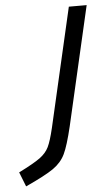

<svg xmlns="http://www.w3.org/2000/svg" viewBox="-140 -535 449 805"><g transform="rotate(-5 84.5 -132.5)"><path d="M-87 174Q-23 142 3 123Q29 104 41 79.5Q53 55 66 0L181 -500H256L141 0Q122 80 105.5 114.5Q89 149 54.5 173Q20 197 -63 235Z"/></g></svg>

Font: Cairo
Style: Italic
Weight: 400
Italic angle: -13°
Designer: Mohamed Gaber, Accademia di Belle Arti di Urbino and others
Foundry: Kief Type Foundry, Accademia di Belle Arti di Urbino and others
Version: Version 3.011